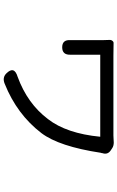

<svg xmlns="http://www.w3.org/2000/svg" viewBox="182 -754 636 1040"><g transform="rotate(90 500.0 -234.0)"><path d="M720.7 -459H276.4V-298.8Q278.3 -252.9 236.3 -252.9Q194.3 -252.9 197.3 -297.9V-475.6Q197.3 -481.4 196.8 -492.2Q196.3 -502.9 196.3 -507.8Q195.3 -517.6 201.2 -524.9Q207 -532.2 214.8 -531.2Q233.4 -530.3 282.2 -530.3H713.9Q720.7 -530.3 732.9 -531.2Q745.1 -532.2 752 -532.2Q758.8 -532.2 767.6 -530.3Q776.4 -528.3 783.2 -523.4L794.9 -515.6Q819.3 -499 809.6 -470.7Q809.6 -469.7 809.1 -466.3Q808.6 -462.9 807.6 -461.9Q773.4 -236.3 701.2 -140.6Q599.6 -7.8 433.6 58.6Q400.4 72.3 377.9 49.8Q335 6.8 396.5 -11.7Q541 -64.5 625 -175.8Q703.1 -276.4 720.7 -459Z"/></g></svg>

Font: GenSenMaruGothic TW TTF Regular
Style: Regular
Weight: 400
Version: Version 1.301